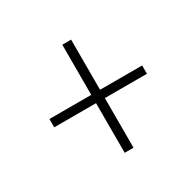

<svg xmlns="http://www.w3.org/2000/svg" viewBox="-103 -688 674 660"><g transform="rotate(-30 234.0 -357.5)"><path d="M216 -340H50V-373H216V-572H251V-373H418V-340H251V-143H216Z"/></g></svg>

Font: Noto Serif Sinhala Condensed ExtraLight
Style: Regular
Weight: 200
Width: 3
Designer: Jelle Bosma - Monotype Design Team
Foundry: Monotype Imaging Inc.
Version: Version 2.007; ttfautohint (v1.8.4.7-5d5b)